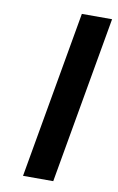

<svg xmlns="http://www.w3.org/2000/svg" viewBox="-82 -746 485 792"><g transform="rotate(10 161.0 -350.0)"><path d="M72.4 0 195.4 -700H322L199 0Z"/></g></svg>

Font: Overpass
Style: Italic
Weight: 400
Italic angle: -10°
Designer: Delve Withrington, Dave Bailey, Thomas Jockin
Foundry: Delve Fonts LLC
Version: Version 4.000